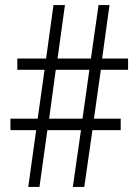

<svg xmlns="http://www.w3.org/2000/svg" viewBox="-20 -734 543 754"><path d="M376 -460 349 -268H454V-223H343L311 0H266L298 -223H166L135 0H91L122 -223H21V-268H128L155 -460H48V-504H161L190 -714H235L206 -504H337L367 -714H410L381 -504H483V-460ZM173 -268H304L331 -460H199Z"/></svg>

Font: Noto Sans Lao Condensed Light
Style: Regular
Weight: 300
Width: 3
Designer: Monotype Design Team
Foundry: Monotype Imaging Inc.
Version: Version 2.003; ttfautohint (v1.8.4.7-5d5b)